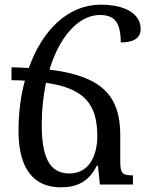

<svg xmlns="http://www.w3.org/2000/svg" viewBox="-20 -787 620 819"><path d="M393 -80H398L406 0H547V-39C503 -39 493 -46 493 -98V-210C493 -381 412 -463 191 -490C234 -631 315 -723 406 -723C468 -723 495 -692 495 -606C550 -606 580 -624 580 -664C580 -722 524 -767 409 -767C271 -767 160 -659 103 -497C79 -499 55 -499 29 -500V-445C49 -445 68 -444 86 -443C68 -377 59 -305 59 -228C59 -59 130 12 239 12C310 12 358 -12 393 -80ZM158 -256C158 -320 165 -380 176 -434C340 -410 395 -343 395 -206C395 -126 362 -47 276 -47C189 -47 158 -120 158 -256Z"/></svg>

Font: Noto Serif Armenian
Style: Regular
Weight: 400
Designer: Monotype Design Team
Foundry: Monotype Imaging Inc.
Version: Version 1.901